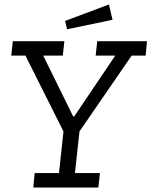

<svg xmlns="http://www.w3.org/2000/svg" viewBox="-20 -833 673 853"><path d="M480 -745 278 -703 269 -740 464 -813ZM259 -586H172L305 -316H310L492 -586H405L412 -650H633L627 -586H565L333 -249L313 -64H424L417 0H128L134 -64H242L262 -249L93 -586H30L37 -650H266Z"/></svg>

Font: Zilla Slab Regular
Style: Italic
Weight: 400
Italic angle: -6°
Designer: Typotheque.com
Foundry: Typotheque type foundry
Version: Version 1.1; 2017; ttfautohint (v1.6)